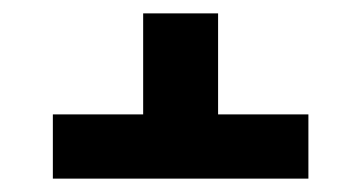

<svg xmlns="http://www.w3.org/2000/svg" viewBox="-20 -559 540 287"><path d="M59 -292V-388H194V-539H306V-388H441V-292Z"/></svg>

Font: Iosevka Custom
Style: Bold
Weight: 700
Monospace: yes
Designer: Belleve Invis
Foundry: Belleve Invis
Version: Version 30.3.3; ttfautohint (v1.8.3)